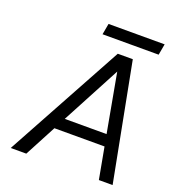

<svg xmlns="http://www.w3.org/2000/svg" viewBox="-140 -888 906 997"><g transform="rotate(20 313.0 -389.5)"><path d="M289 -779H599L588 -718H278ZM595 0H519L487 -174H210L118 0H32L387 -650H470ZM416 -562 244 -238H475Z"/></g></svg>

Font: Overused Grotesk
Style: Italic
Weight: 400
Italic angle: -10°
Version: Version 0.003